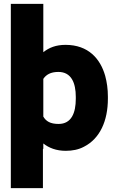

<svg xmlns="http://www.w3.org/2000/svg" viewBox="-20 -770 612 993"><path d="M36 203H202V0H204V-28C233 -5 271 10 320 10C354 10 386 4 414 -11C497 -53 538 -145 538 -260V-270C538 -309 533 -345 524 -378C499 -466 437 -538 319 -538C270 -538 234 -524 204 -500V-750H36ZM204 -167V-362C218 -383 241 -398 282 -398C349 -398 372 -341 372 -269V-259C372 -187 350 -129 283 -129C240 -129 218 -143 204 -167Z"/></svg>

Font: Asimov Pro
Style: Ult
Weight: 900
Designer: Google
Version: Version 2.000980; 2014